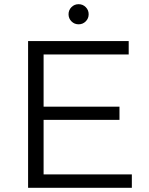

<svg xmlns="http://www.w3.org/2000/svg" viewBox="-20 -896 709 916"><path d="M609 -64V0H114V-700H594V-636H188V-387H550V-324H188V-64ZM307 -828Q307 -848 321 -862Q335 -876 355 -876Q375 -876 389 -862Q403 -848 403 -828Q403 -808 389 -794Q375 -780 355 -780Q335 -780 321 -794Q307 -808 307 -828Z"/></svg>

Font: Idrija
Style: Regular
Weight: 400
Designer: Julieta Ulanovsky
Foundry: Julieta Ulanovsky
Version: Version 7.200